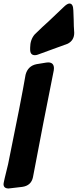

<svg xmlns="http://www.w3.org/2000/svg" viewBox="-57 -1076 441 1089"><path d="M141 -763Q114 -763 114 -795V-805Q114 -851 140 -881Q186 -926 222 -958Q263 -996 303 -1035Q324 -1056 337 -1056Q358 -1056 359 -1017L361 -964Q361 -928 364 -890Q364 -847 327 -828L157 -766Q149 -763 141 -763ZM-8 -7Q-37 -7 -37 -32Q-37 -41 -11 -145Q64 -511 88 -652Q101 -702 150 -712L205 -721L216 -722Q248 -722 249 -690L248 -677Q187 -374 130 -71Q120 -23 69 -16Z"/></svg>

Font: Bangerz
Style: Bold
Weight: 700
Designer: vernon adams
Foundry: Vernon Adams
Version: Version 2.10;February 7, 2025;FontCreator 13.0.0.2683 64-bit